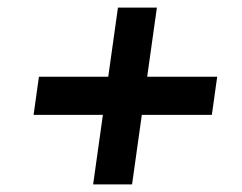

<svg xmlns="http://www.w3.org/2000/svg" viewBox="-20 -601 633 503"><path d="M82 -400H549L535 -300H68ZM289 -581H391L326 -118H224Z"/></svg>

Font: Pathway Extreme 28pt
Style: Bold Italic
Weight: 700
Italic angle: -8°
Designer: Eduardo Rodriguez Tunni
Foundry: Eduardo Rodriguez Tunni
Version: Version 1.001;gftools[0.9.26]